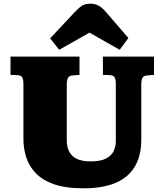

<svg xmlns="http://www.w3.org/2000/svg" viewBox="-20 -1007 892 1041"><path d="M433 14Q334 14 270.5 -9Q207 -32 171.5 -70.5Q136 -109 121.5 -156.5Q107 -204 107 -252V-550Q107 -576 100.5 -587.5Q94 -599 71 -600L37 -601V-700H411V-601L375 -598Q355 -597 348.5 -585Q342 -573 342 -547V-246Q342 -212 354.5 -186.5Q367 -161 395 -146.5Q423 -132 471 -132Q525 -132 555 -147.5Q585 -163 596.5 -188.5Q608 -214 608 -243V-550Q608 -576 601.5 -587.5Q595 -599 572 -600L538 -601V-700H815V-601L779 -598Q759 -597 752.5 -585Q746 -573 746 -547V-252Q746 -162 710.5 -103Q675 -44 605.5 -15Q536 14 433 14ZM301 -737 252 -799 382 -938Q408 -966 425.5 -976.5Q443 -987 470 -987Q493 -987 512.5 -977.5Q532 -968 556 -940L676 -801L629 -737L465 -830Z"/></svg>

Font: Literata Variable Black
Style: Regular
Weight: 900
Designer: Latin by Veronika Burian and Jose Scaglione. Greek by Irene Vlachou. Cyrillic by Vera Evstafieva.
Foundry: TypeTogether
Version: Version 3.021